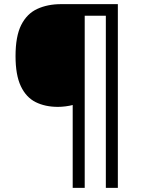

<svg xmlns="http://www.w3.org/2000/svg" viewBox="-20 -780 695 927"><path d="M549 127H491V-704H389V127H331V-273Q316 -269 296.5 -266.5Q277 -264 260 -264Q198 -264 152 -287Q106 -310 80.5 -364Q55 -418 55 -509Q55 -605 82.5 -659.5Q110 -714 160 -737Q210 -760 275 -760H549Z"/></svg>

Font: Noto Sans Tifinagh Azawagh
Style: Regular
Weight: 400
Designer: JamraPatel
Foundry: JamraPatel LLC
Version: Version 2.006; ttfautohint (v1.8.4.7-5d5b)